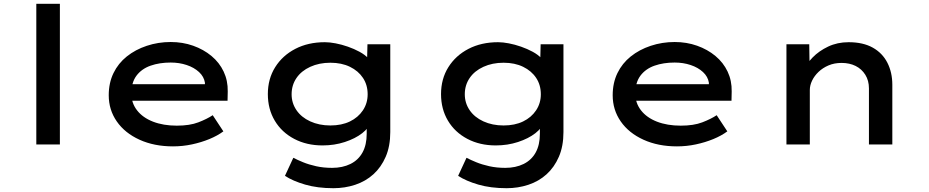

<svg xmlns="http://www.w3.org/2000/svg" viewBox="-20 -760 4886 1010"><path d="M171 0V-740H295V0Z M890 10Q791 10 714 -25Q637 -60 594.5 -121Q552 -182 552 -259Q552 -324 577 -375.5Q602 -427 647 -463Q692 -499 752 -519Q812 -539 878 -539Q941 -539 996 -519.5Q1051 -500 1092.5 -465.5Q1134 -431 1156.5 -383.5Q1179 -336 1178 -279L1177 -230H649L626 -317H1074L1058 -303V-325Q1053 -357 1027 -381Q1001 -405 962 -418Q923 -431 878 -431Q819 -431 772 -414.5Q725 -398 698 -362Q671 -326 671 -268Q671 -218 701 -179.5Q731 -141 785 -120Q839 -99 910 -99Q978 -99 1023.5 -116.5Q1069 -134 1099 -154L1155 -69Q1124 -46 1081.5 -28.5Q1039 -11 990 -0.5Q941 10 890 10Z M1734 230Q1650 230 1585 211Q1520 192 1479 165L1523 70Q1544 81 1574.5 93.5Q1605 106 1643.5 114.5Q1682 123 1727 123Q1782 123 1823.5 102.5Q1865 82 1887 42Q1909 2 1909 -56V-124L1927 -117Q1922 -88 1885.5 -59.5Q1849 -31 1794 -13Q1739 5 1677 5Q1593 5 1527.5 -29.5Q1462 -64 1425.5 -125Q1389 -186 1389 -265Q1389 -345 1427.5 -406.5Q1466 -468 1533.5 -503Q1601 -538 1689 -538Q1714 -538 1745.5 -532Q1777 -526 1810 -514.5Q1843 -503 1871.5 -487.5Q1900 -472 1917.5 -453Q1935 -434 1936 -413L1910 -405L1913 -527H2033V-65Q2033 9 2009 64.5Q1985 120 1944 157Q1903 194 1848.5 212Q1794 230 1734 230ZM1718 -100Q1777 -100 1820.5 -121Q1864 -142 1889 -179.5Q1914 -217 1914 -264Q1914 -313 1889.5 -350Q1865 -387 1821 -408.5Q1777 -430 1718 -430Q1659 -430 1612 -408.5Q1565 -387 1539.5 -349.5Q1514 -312 1514 -264Q1514 -218 1539.5 -180.5Q1565 -143 1612 -121.5Q1659 -100 1718 -100Z M2645 230Q2561 230 2496 211Q2431 192 2390 165L2434 70Q2455 81 2485.5 93.5Q2516 106 2554.5 114.5Q2593 123 2638 123Q2693 123 2734.5 102.5Q2776 82 2798 42Q2820 2 2820 -56V-124L2838 -117Q2833 -88 2796.5 -59.5Q2760 -31 2705 -13Q2650 5 2588 5Q2504 5 2438.5 -29.5Q2373 -64 2336.5 -125Q2300 -186 2300 -265Q2300 -345 2338.5 -406.5Q2377 -468 2444.5 -503Q2512 -538 2600 -538Q2625 -538 2656.5 -532Q2688 -526 2721 -514.5Q2754 -503 2782.5 -487.5Q2811 -472 2828.5 -453Q2846 -434 2847 -413L2821 -405L2824 -527H2944V-65Q2944 9 2920 64.5Q2896 120 2855 157Q2814 194 2759.5 212Q2705 230 2645 230ZM2629 -100Q2688 -100 2731.5 -121Q2775 -142 2800 -179.5Q2825 -217 2825 -264Q2825 -313 2800.5 -350Q2776 -387 2732 -408.5Q2688 -430 2629 -430Q2570 -430 2523 -408.5Q2476 -387 2450.5 -349.5Q2425 -312 2425 -264Q2425 -218 2450.5 -180.5Q2476 -143 2523 -121.5Q2570 -100 2629 -100Z M3541 10Q3442 10 3365 -25Q3288 -60 3245.5 -121Q3203 -182 3203 -259Q3203 -324 3228 -375.5Q3253 -427 3298 -463Q3343 -499 3403 -519Q3463 -539 3529 -539Q3592 -539 3647 -519.5Q3702 -500 3743.5 -465.5Q3785 -431 3807.5 -383.5Q3830 -336 3829 -279L3828 -230H3300L3277 -317H3725L3709 -303V-325Q3704 -357 3678 -381Q3652 -405 3613 -418Q3574 -431 3529 -431Q3470 -431 3423 -414.5Q3376 -398 3349 -362Q3322 -326 3322 -268Q3322 -218 3352 -179.5Q3382 -141 3436 -120Q3490 -99 3561 -99Q3629 -99 3674.5 -116.5Q3720 -134 3750 -154L3806 -69Q3775 -46 3732.5 -28.5Q3690 -11 3641 -0.5Q3592 10 3541 10Z M4117 0V-527H4237L4239 -390L4203 -383Q4221 -423 4254.5 -457.5Q4288 -492 4336.5 -515Q4385 -538 4444 -538Q4520 -538 4571 -509.5Q4622 -481 4648 -430Q4674 -379 4674 -314V0H4551V-295Q4551 -336 4532 -366.5Q4513 -397 4481 -413Q4449 -429 4407 -429Q4369 -429 4338.5 -416Q4308 -403 4286 -382Q4264 -361 4252 -336Q4240 -311 4240 -287V0H4179Q4151 0 4135.5 0Q4120 0 4117 0Z"/></svg>

Font: Lexend Peta Medium
Style: Regular
Weight: 500
Designer: Bonnie Shaver-Troup, Thomas Jockin
Foundry: Lexend
Version: Version 1.007